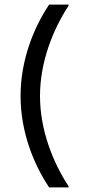

<svg xmlns="http://www.w3.org/2000/svg" viewBox="-20 -670 390 840"><path d="M280 150V145C212.5 41.7 155 -100 155 -250C155 -400 212.5 -541.7 280 -645V-650H195C129.2 -551.7 70 -410 70 -250C70 -90 129.2 51.7 195 150Z"/></svg>

Font: Familjen Grotesk
Style: Regular
Weight: 400
Designer: Anders Wikstroem, Jonas Baeckman, Matilda Gysing, Kristian Moeller
Foundry: Familjen STHLM AB
Version: Version 2.000